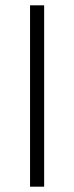

<svg xmlns="http://www.w3.org/2000/svg" viewBox="-20 -702 279 722"><path d="M93 0V-682H146V0Z"/></svg>

Font: Outfit Thin ExtraLight
Style: Regular
Weight: 250
Version: Version 1.100;gftools[0.9.27]